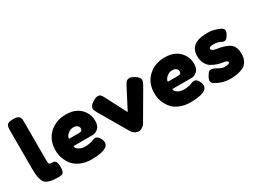

<svg xmlns="http://www.w3.org/2000/svg" viewBox="-50 -1400 2700 2037"><g transform="rotate(-30 1300.0 -381.0)"><path d="M40 -211Q40 -104 68 -55Q90 -15 168 -4Q266 8 292 -10Q312 -24 312 -87Q312 -144 292 -158Q281 -166 275 -167Q270 -168 248 -168Q227 -168 221 -178Q215 -187 215 -223V-686Q215 -713 214 -721Q213 -730 204 -748Q189 -775 128 -775Q64 -775 50 -748Q44 -736 42 -722Q40 -706 40 -687Z M875 -327Q875 -388 841 -440Q776 -538 637 -538Q515 -538 434 -463Q352 -387 352 -261Q352 -161 415 -80Q446 -39 505 -13Q563 13 636 13Q849 13 849 -76Q849 -96 836 -122Q813 -167 781 -167Q766 -167 741 -156L730 -152Q697 -140 639 -140Q605 -140 573 -159Q540 -178 540 -206H777Q813 -206 845 -236Q875 -264 875 -327ZM538 -297Q538 -327 570 -354Q602 -380 635 -380Q666 -380 685 -366Q702 -352 702 -329Q702 -297 664 -297Z M1471 -515Q1436 -536 1416 -536Q1397 -536 1384 -528Q1372 -519 1367 -511Q1357 -496 1350 -483L1219 -231L1088 -483Q1075 -510 1062 -524Q1049 -537 1027 -537Q1004 -537 967 -515Q915 -484 915 -448Q915 -428 935 -394L1143 -38L1152 -27Q1159 -17 1180 -6Q1200 5 1221 5Q1241 5 1264 -9Q1285 -22 1296 -39L1503 -394Q1523 -429 1523 -449Q1523 -484 1471 -515Z M2086 -327Q2086 -388 2052 -440Q1987 -538 1848 -538Q1726 -538 1645 -463Q1563 -387 1563 -261Q1563 -161 1626 -80Q1657 -39 1716 -13Q1774 13 1847 13Q2060 13 2060 -76Q2060 -96 2047 -122Q2024 -167 1992 -167Q1977 -167 1952 -156L1941 -152Q1908 -140 1850 -140Q1816 -140 1784 -159Q1751 -178 1751 -206H1988Q2024 -206 2056 -236Q2086 -264 2086 -327ZM1749 -297Q1749 -327 1781 -354Q1813 -380 1846 -380Q1877 -380 1896 -366Q1913 -352 1913 -329Q1913 -297 1875 -297Z M2155 -47Q2244 9 2341 9Q2438 9 2501 -22Q2537 -41 2556 -77Q2575 -112 2575 -165Q2575 -218 2556 -252Q2537 -286 2507 -300Q2448 -330 2379 -338Q2311 -347 2311 -377Q2311 -399 2370 -399Q2408 -399 2441 -384Q2472 -369 2485 -369Q2507 -369 2530 -404Q2552 -438 2552 -463Q2552 -486 2517 -503Q2443 -537 2371 -537Q2154 -537 2154 -379Q2154 -325 2173 -288Q2193 -249 2221 -231Q2283 -193 2346 -184Q2413 -175 2413 -156Q2413 -132 2352 -132Q2317 -132 2276 -157Q2234 -181 2210 -181Q2185 -181 2174 -164Q2136 -111 2136 -85Q2136 -59 2155 -47Z"/></g></svg>

Font: FredokaOneMacrons
Style: Regular
Weight: 500
Designer: ""
Foundry: ""
Version: ""